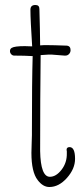

<svg xmlns="http://www.w3.org/2000/svg" viewBox="-20 -743 338 770"><path d="M259 -153Q247 -153 247 -142Q247 -139 248 -136V-129Q249 -91 227 -62.5Q205 -34 180 -34Q143 -34 141 -137Q141 -142 141 -144Q141 -352 143 -522Q182 -525 188 -524L239 -520H242Q251 -520 257 -526.5Q263 -533 263 -542Q263 -559 247 -560Q193 -562 169 -562H156Q149 -561 141 -561Q141 -599 140 -628Q138 -686 138 -707Q138 -723 122 -723Q102 -723 102 -704Q102 -665 109 -557Q93 -557 80 -558Q38 -558 27 -551Q20 -547 20 -538Q20 -531 25 -525.5Q30 -520 37 -520H39Q79 -520 111 -518Q108 -419 108 -219V-201Q108 -184 107 -168Q106 -152 106 -130Q106 -53 131 -21Q152 7 178 7Q216 7 248.5 -29.5Q281 -66 281 -106Q281 -153 259 -153Z"/></svg>

Font: Neythal
Style: Regular
Weight: 400
Designer: Tharique Azeez
Foundry: Tharique Azeez
Version: Version 0.44